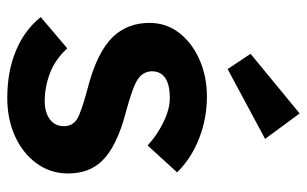

<svg xmlns="http://www.w3.org/2000/svg" viewBox="-178 -656 844 528"><g transform="rotate(90 244.0 -392.0)"><path d="M249 10Q176 10 119 -14Q62 -38 27 -82L113 -155Q143 -122 181 -107.5Q219 -93 258 -93Q289 -93 308 -107Q327 -121 327 -146Q327 -168 309 -181Q291 -193 223 -211Q122 -237 80 -282Q43 -322 43 -381Q43 -428 71 -463.5Q99 -499 145 -519Q191 -539 245 -539Q307 -539 362 -517Q417 -495 454 -457L380 -376Q352 -402 316 -419.5Q280 -437 250 -437Q176 -437 176 -387Q177 -363 198 -349Q218 -335 289 -316Q384 -291 423 -250Q457 -215 457 -157Q457 -109 429.5 -71Q402 -33 355 -11.5Q308 10 249 10ZM170 -596 128 -659 292 -794 362 -699Z"/></g></svg>

Font: Lexend SemiBold
Style: Regular
Weight: 600
Designer: Bonnie Shaver-Troup, Thomas Jockin
Foundry: Lexend
Version: Version 1.005; ttfautohint (v1.8.3)